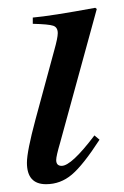

<svg xmlns="http://www.w3.org/2000/svg" viewBox="-20 -461 318 492"><path d="M222 -114 235 -103Q193 -38 164 -13.5Q135 11 98 11Q49 11 49 -44Q49 -73 71 -155L119 -332Q128 -364 128 -376Q128 -391 116.5 -395Q105 -399 64 -400V-416Q110 -420 224 -441L228 -438L134 -95Q124 -61 124 -51Q124 -36 138 -36Q163 -36 222 -114Z"/></svg>

Font: STIX
Style: Italic
Weight: 400
Italic angle: -16.33°
Designer: MicroPress Inc., with final additions and corrections provided by Coen Hoffman, Elsevier (retired)
Version: Version 1.1.1